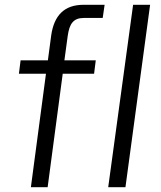

<svg xmlns="http://www.w3.org/2000/svg" viewBox="-20 -782 673 802"><path d="M249 -530 263 -633C270 -682 286 -707 330 -707H409L417 -762H329C248 -762 206 -717 194 -635L180 -530H66L59 -474H172L109 0H179L242 -474H373L380 -530ZM504 0 607 -762H536L432 0Z"/></svg>

Font: Cheyenne Sans Light
Style: Italic
Weight: 300
Italic angle: -8.13011°
Designer: The Public Sans project authors (U.S. Web Design System), Libre Franklin designed by Pablo Impallari and Rodrigo Fuenzal
Foundry: The Cheyenne Sans Project Authors
Version: Version 2.007